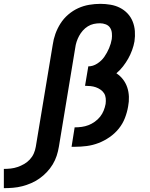

<svg xmlns="http://www.w3.org/2000/svg" viewBox="-161 -763 781 998"><path d="M-141 215V115Q-123 115 -105 113Q-87 111 -69.5 105Q-52 99 -35.5 89.5Q-19 80 -6 66Q7 52 14.5 35Q22 18 25 0L113 -530Q117 -559 127 -587Q137 -615 153.5 -641Q170 -667 194 -687.5Q218 -708 245.5 -720.5Q273 -733 302.5 -738Q332 -743 361 -743Q387 -743 413.5 -738.5Q440 -734 462.5 -722.5Q485 -711 502 -693Q519 -675 528.5 -651.5Q538 -628 540 -601.5Q542 -575 538 -548Q534 -525 525.5 -502Q517 -479 505.5 -458.5Q494 -438 478.5 -418Q463 -398 444 -382Q464 -369 478.5 -350Q493 -331 500.5 -308.5Q508 -286 509 -260.5Q510 -235 505 -210Q500 -180 488.5 -150Q477 -120 456.5 -94.5Q436 -69 408.5 -50Q381 -31 351 -19.5Q321 -8 290 -4Q259 0 228 0H211L227 -101H228Q246 -101 264 -103.5Q282 -106 299 -112.5Q316 -119 332 -130.5Q348 -142 359.5 -156.5Q371 -171 378 -188.5Q385 -206 388 -223Q390 -238 388.5 -252.5Q387 -267 380 -278Q373 -289 361.5 -297Q350 -305 337 -309.5Q324 -314 309.5 -315.5Q295 -317 281 -317L298 -418Q322 -418 344.5 -432.5Q367 -447 381.5 -468Q396 -489 406 -512.5Q416 -536 420 -560Q422 -575 420.5 -591Q419 -607 411 -619Q403 -631 388.5 -636.5Q374 -642 359 -642Q342 -642 326 -638.5Q310 -635 295.5 -626Q281 -617 269.5 -604Q258 -591 250 -576Q242 -561 237 -545.5Q232 -530 230 -514L145 0Q141 24 133.5 47Q126 70 113 91.5Q100 113 82.5 131.5Q65 150 44.5 164.5Q24 179 1 189Q-22 199 -45.5 205Q-69 211 -93 213Q-117 215 -141 215Z"/></svg>

Font: Iosevka Curly Extended
Style: Bold Italic
Weight: 700
Width: 7
Italic angle: -9°
Monospace: yes
Designer: Belleve Invis
Foundry: Belleve Invis
Version: Version 11.1.0; ttfautohint (v1.8.3)